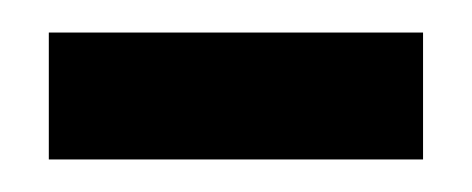

<svg xmlns="http://www.w3.org/2000/svg" viewBox="-20 -839 290 118"><path d="M240 -819V-741H10V-819Z"/></svg>

Font: SVN-Bebas Neue
Style: Bold
Weight: 700
Designer: Ryoichi Tsunekawa
Foundry: Ryoichi Tsunekawa
Version: Version 1.300; ttfautohint (v1.7.9-c794)